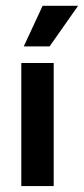

<svg xmlns="http://www.w3.org/2000/svg" viewBox="-20 -630 284 650"><path d="M52.1 0V-416.7H161.8V0ZM60.4 -472.9 124.3 -610.4H244.4L147.9 -472.9Z"/></svg>

Font: Afacad SemiBold
Style: Regular
Weight: 600
Designer: Kristian Moeller
Foundry: Dicotype
Version: Version 1.000